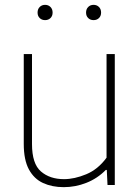

<svg xmlns="http://www.w3.org/2000/svg" viewBox="-20 -763 578 792"><path d="M243 9Q195 9 157.8 -8Q120.5 -25 99.2 -64.2Q78 -103.5 78 -169.5V-540H112V-169Q112 -87.5 148.8 -55.8Q185.5 -24 244 -24Q287 -24 335.8 -44.2Q384.5 -64.5 419.5 -112.5V-540H453.5V0H423.5L420.5 -62H416.5Q381.5 -26.5 336.2 -8.8Q291 9 243 9ZM366 -680Q352.5 -680 343.8 -688.5Q335 -697 335 -711Q335 -725.5 343.8 -734.2Q352.5 -743 366 -743Q379.5 -743 388.2 -734.2Q397 -725.5 397 -711Q397 -697 388.2 -688.5Q379.5 -680 366 -680ZM166 -680Q152.5 -680 143.8 -688.5Q135 -697 135 -711Q135 -725.5 143.8 -734.2Q152.5 -743 166 -743Q179.5 -743 188.2 -734.2Q197 -725.5 197 -711Q197 -697 188.2 -688.5Q179.5 -680 166 -680Z"/></svg>

Font: Encode Sans Th
Style: Regular
Weight: 100
Designer: Multiple Designers
Foundry: Impallari Type
Version: Version 3.002; ttfautohint (v1.8.3) -l 8 -r 50 -G 200 -x 14 